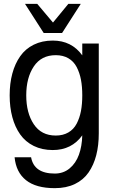

<svg xmlns="http://www.w3.org/2000/svg" viewBox="-20 -749 590 989"><path d="M299.8 -579.1H205.1L108.9 -729H171.9L252.9 -632.8L332 -729H396ZM403.8 -51.8Q349.1 23.9 252 23.9Q196.8 23.9 153.8 2.7Q110.8 -18.6 84 -56.6Q57.1 -94.7 43.5 -145.5Q29.8 -196.3 29.8 -257.8Q29.8 -319.3 43.5 -370.1Q57.1 -420.9 84 -459.2Q110.8 -497.6 153.8 -518.8Q196.8 -540 252 -540Q348.6 -540 403.8 -463.9V-524.9H488.8V-62Q488.8 0 475.8 50.3Q462.9 100.6 436.3 139.2Q409.7 177.7 365.5 199Q321.3 220.2 262.2 220.2Q165.5 220.2 114 179.2Q62.5 138.2 55.2 61H140.1Q155.3 145 262.2 145Q306.6 145 338.6 118.4Q370.6 91.8 386.5 48.1Q402.3 4.4 403.8 -51.8ZM267.1 -464.8Q192.9 -464.8 154.1 -406.7Q115.2 -348.6 115.2 -257.8Q115.2 -167 154.1 -108.9Q192.9 -50.8 267.1 -50.8Q304.7 -50.8 332 -66.7Q359.4 -82.5 374.8 -111.8Q390.1 -141.1 397 -177Q403.8 -212.9 403.8 -257.8Q403.8 -302.7 397 -338.6Q390.1 -374.5 374.8 -403.8Q359.4 -433.1 332 -449Q304.7 -464.8 267.1 -464.8Z"/></svg>

Font: Miedinger*
Style: Book
Weight: 400
Version: Version 001.000